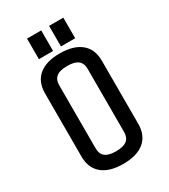

<svg xmlns="http://www.w3.org/2000/svg" viewBox="-208 -942 926 1054"><g transform="rotate(-30 255.0 -415.0)"><path d="M345.2 -134.8V-535.2Q345.2 -570.3 323.7 -587.6Q302.2 -605 254.9 -605Q208 -605 186.5 -587.6Q165 -570.3 165 -535.2V-134.8Q165 -99.6 186.5 -82.3Q208 -64.9 254.9 -64.9Q302.2 -64.9 323.7 -82.3Q345.2 -99.6 345.2 -134.8ZM254.9 15.1Q168 15.1 121.6 -23.7Q75.2 -62.5 75.2 -134.8V-535.2Q75.2 -607.4 121.1 -646.2Q167 -685.1 253.9 -685.1Q341.8 -685.1 388.4 -646.2Q435.1 -607.4 435.1 -535.2V-134.8Q435.1 -62.5 388.7 -23.7Q342.3 15.1 254.9 15.1ZM230 -714.8H140.1V-845.2H230ZM370.1 -714.8H279.8V-845.2H370.1Z"/></g></svg>

Font: Unica One
Style: Bold
Weight: 400
Designer: Eduardo Rodriguez Tunni
Foundry: Eduardo Rodriguez Tunni
Version: Version 1.001